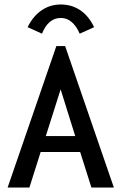

<svg xmlns="http://www.w3.org/2000/svg" viewBox="-20 -835 540 855"><path d="M387 0 337 -158H161L111 0H14L231 -630H270L487 0ZM250 -437 184 -229H315ZM167 -685 103 -714Q127 -763 165 -789Q203 -815 251 -815Q300 -815 338 -789Q376 -763 399 -714L335 -685Q304 -755 251 -755Q195 -755 167 -685Z"/></svg>

Font: Inconsolata SemiBold
Style: Regular
Weight: 600
Monospace: yes
Designer: Raph Levien, Cyreal, Brenton Simpson
Foundry: Raph Levien, Cyreal, Google
Version: Version 3.100; ttfautohint (v1.8.4.7-5d5b)